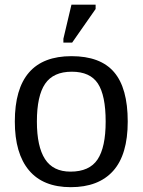

<svg xmlns="http://www.w3.org/2000/svg" viewBox="-20 -773 596 803"><path d="M514.2 -264.6Q514.2 -126 453.1 -58.1Q392.1 9.8 275.9 9.8Q160.2 9.8 101.1 -60.8Q42 -131.3 42 -264.6Q42 -538.1 278.8 -538.1Q399.9 -538.1 457 -471.4Q514.2 -404.8 514.2 -264.6ZM421.9 -264.6Q421.9 -374 389.4 -423.6Q356.9 -473.1 280.3 -473.1Q203.1 -473.1 168.7 -422.6Q134.3 -372.1 134.3 -264.6Q134.3 -160.2 168.2 -107.7Q202.1 -55.2 274.9 -55.2Q354 -55.2 387.9 -106Q421.9 -156.7 421.9 -264.6ZM379.9 -735.4 281.7 -594.7H245.1V-610.8L278.8 -753.4H379.9Z"/></svg>

Font: Arimo Nerd Font
Style: Regular
Weight: 400
Designer: Steve Matteson
Foundry: Monotype Imaging Inc.
Version: Version 1.33;Nerd Fonts 3.2.1